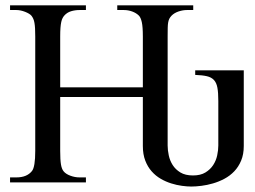

<svg xmlns="http://www.w3.org/2000/svg" viewBox="-20 -682 952 718"><path d="M891.6 -136.2Q891.6 -105 881.8 -81.5Q872.1 -58.1 856 -41.3Q839.8 -24.4 819.1 -13.4Q798.3 -2.4 776.4 3.9Q754.4 10.3 733.4 12.9Q712.4 15.6 695.3 15.6Q679.7 15.6 660.2 12.9Q640.6 10.3 620.4 3.9Q600.1 -2.4 581.1 -13.4Q562 -24.4 547.1 -41.3Q532.2 -58.1 523.2 -81.5Q514.2 -105 514.2 -136.2V-319.3H205.1V-117.7Q205.1 -84 208 -66.9Q210.9 -49.8 217.8 -41.5Q226.1 -31.2 243.2 -24.9Q260.3 -18.6 277.3 -18.6H301.3V0H17.6V-18.6H41.5Q80.6 -18.6 99.6 -42.5Q111.8 -57.6 111.8 -117.7V-545.4Q111.8 -563 111.1 -575.2Q110.4 -587.4 108.9 -596.2Q107.4 -605 104.7 -611.1Q102.1 -617.2 98.1 -622.6Q94.7 -627 88.1 -630.9Q81.5 -634.8 73.5 -637.9Q65.4 -641.1 57.1 -642.8Q48.8 -644.5 41.5 -644.5H17.6V-662.1H301.3V-644.5H277.3Q260.7 -644.5 245.6 -639.9Q230.5 -635.3 220.2 -623.5Q216.8 -619.6 213.9 -614Q210.9 -608.4 209 -599.4Q207 -590.3 206.1 -577.4Q205.1 -564.5 205.1 -545.4V-355.5H514.2V-545.4Q514.2 -581.5 510.3 -599.1Q506.3 -616.7 499.5 -623.5Q489.7 -633.3 474.6 -638.9Q459.5 -644.5 442.9 -644.5H418.5V-662.1H702.6V-644.5H678.7Q664.1 -644.5 647.9 -639.2Q631.8 -633.8 621.6 -623.5Q616.2 -617.7 613.3 -612.1Q610.4 -606.4 608.9 -598.1Q607.4 -589.8 607.2 -577.4Q606.9 -564.9 606.9 -545.4V-137.7Q606.9 -120.6 611.1 -101.1Q615.2 -81.5 625.7 -64.9Q636.2 -48.3 654.5 -37.1Q672.9 -25.9 701.7 -25.9Q730 -25.9 748.3 -37.1Q766.6 -48.3 777.3 -64.9Q788.1 -81.5 792.2 -101.1Q796.4 -120.6 796.4 -137.7V-304.2Q796.4 -335.4 793 -354Q789.6 -372.6 780 -382.8Q770.5 -393.1 753.7 -397Q736.8 -400.9 710 -401.9V-418.9H891.6Z"/></svg>

Font: Doulos SIL Phon
Style: Regular
Weight: 400
Designer: Walt Agee, Victor Gaultney, Peter Martin, Debbi Hosken, Becca Hirsbrunner
Foundry: SIL International
Version: Version 5.000